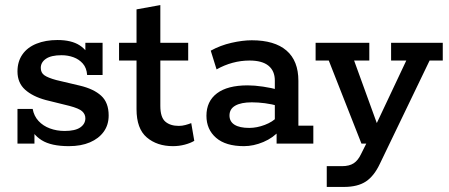

<svg xmlns="http://www.w3.org/2000/svg" viewBox="-20 -567 1771 758"><path d="M252 10Q182 10 144.5 -13.5Q107 -37 93 -79L116 -86V0H49V-137H109Q114 -109 132 -89.5Q150 -70 177 -60Q204 -50 235 -50Q277 -50 297 -64Q317 -78 317 -100Q317 -116 304.5 -127.5Q292 -139 254 -149L161 -172Q109 -186 79 -213Q49 -240 49 -285Q49 -324 68.5 -352Q88 -380 124 -394.5Q160 -409 207 -409Q262 -409 294.5 -388Q327 -367 339 -329L317 -328V-398H385V-271H324Q322 -299 307 -316Q292 -333 270 -341Q248 -349 223 -349Q182 -349 161.5 -335Q141 -321 141 -299Q141 -280 155 -270Q169 -260 202 -251L295 -229Q350 -216 379.5 -189Q409 -162 409 -111Q409 -74 389.5 -47Q370 -20 335 -5Q300 10 252 10Z M663 10Q600 10 559.5 -24.5Q519 -59 519 -136V-328H450V-398H519V-530L613 -547V-398H723V-328H613V-149Q613 -104 632.5 -87Q652 -70 686 -70Q699 -70 712 -73.5Q725 -77 735 -81L747 -11Q732 -2 709.5 4Q687 10 663 10Z M943 10Q871 10 833 -23Q795 -56 795 -110Q795 -167 836.5 -198.5Q878 -230 958 -230Q985 -230 1018.5 -225Q1052 -220 1081 -212L1065 -201V-249Q1065 -287 1040 -307.5Q1015 -328 965 -328Q931 -328 898 -319Q865 -310 835 -293L812 -367Q850 -388 894 -398Q938 -408 974 -408Q1064 -408 1111 -367.5Q1158 -327 1158 -248V-71H1217V0H1072V-64L1085 -53Q1059 -23 1020 -6.5Q981 10 943 10ZM964 -62Q994 -62 1025.5 -74Q1057 -86 1074 -105L1065 -77V-174L1081 -148Q1053 -156 1026 -159.5Q999 -163 974 -163Q932 -163 909 -150Q886 -137 886 -111Q886 -87 906 -74.5Q926 -62 964 -62Z M1338 171H1270V89H1330Q1359 89 1376.5 77.5Q1394 66 1406 40L1440 -28L1467 0H1407L1278 -328H1226V-398H1438V-328H1378L1472 -69L1459 -63L1584 -328H1524V-398H1728V-328H1676L1480 79Q1457 128 1424.5 149.5Q1392 171 1338 171Z"/></svg>

Font: Rokkitt SemiBold Medium
Style: Regular
Weight: 500
Version: Version 3.103